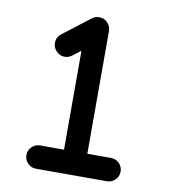

<svg xmlns="http://www.w3.org/2000/svg" viewBox="-77 -724 714 803"><g transform="rotate(10 280.0 -322.0)"><path d="M330 -86H430Q451 -86 465.5 -71.5Q480 -57 480 -36.5Q480 -16 465.5 -1.5Q451 13 430 13H130Q109 13 94.5 -1.5Q80 -16 80 -36.5Q80 -57 94.5 -71.5Q109 -86 130 -86H231V-506L197 -480Q183 -469 166 -469Q146 -469 131 -484Q116 -499 116 -519Q116 -544 136 -559L250 -647Q263 -657 279 -657Q279 -657 279.5 -657Q280 -657 281 -657Q301 -657 315.5 -642.5Q330 -628 330 -607Z"/></g></svg>

Font: Brass Mono
Style: Bold
Weight: 700
Monospace: yes
Version: Version 1.100; ttfautohint (v1.8.3) -l 8 -r 50 -G 200 -x 14 